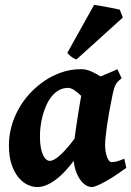

<svg xmlns="http://www.w3.org/2000/svg" viewBox="-20 -737 532 777"><path d="M281.7 -175.8Q284.2 -195.8 287.6 -219.2Q291 -242.7 294.7 -266.1Q298.3 -289.6 302 -311Q305.7 -332.5 308.6 -349.1Q294.9 -362.3 280.8 -372.1Q266.6 -381.8 253.9 -381.3Q233.9 -380.9 217.8 -371.6Q201.7 -362.3 189.2 -346.9Q176.8 -331.5 167.7 -311.5Q158.7 -291.5 152.8 -269.8Q147 -248 144.3 -226.1Q141.6 -204.1 141.6 -185.1Q141.6 -159.2 145 -140.4Q148.4 -121.6 154.3 -109.4Q160.2 -97.2 167.2 -91.6Q174.3 -85.9 181.6 -85.9Q188 -85.9 197.3 -90.3Q206.5 -94.7 219 -105.2Q231.4 -115.7 247.1 -133.1Q262.7 -150.4 281.7 -175.8ZM491.2 -57.6Q470.7 -43 449.5 -28.8Q428.2 -14.6 409.2 -3.9Q390.1 6.8 374.8 13.4Q359.4 20 350.6 20Q342.8 20 331.8 14.9Q320.8 9.8 310.3 -2.4Q299.8 -14.6 290.8 -34.9Q281.7 -55.2 278.3 -85.9Q262.2 -64.5 244.4 -45.2Q226.6 -25.9 207.8 -11.5Q189 2.9 169.4 11.5Q149.9 20 129.9 20Q111.8 20 91.8 10.7Q71.8 1.5 54.9 -18.8Q38.1 -39.1 27.1 -71Q16.1 -103 16.1 -148.9Q16.1 -187.5 26.1 -224.4Q36.1 -261.2 54.7 -294.9Q73.2 -328.6 100.3 -358.2Q127.4 -387.7 162.1 -411.1Q188.5 -429.2 226.1 -443.1Q263.7 -457 308.6 -457Q329.1 -457 349.1 -448Q369.1 -439 387.2 -427.7Q405.8 -436 423.6 -443.1Q441.4 -450.2 455.1 -457L472.2 -420.4Q463.9 -413.6 458.3 -408.2Q452.6 -402.8 448.7 -395.8Q444.8 -388.7 441.7 -378.4Q438.5 -368.2 435.1 -351.6Q427.7 -316.4 422.1 -284.9Q416.5 -253.4 412.8 -227.1Q409.2 -200.7 407.2 -181.2Q405.3 -161.6 405.3 -150.9Q405.3 -137.7 407.2 -125.2Q409.2 -112.8 412.8 -102.8Q416.5 -92.8 421.1 -86.9Q425.8 -81.1 431.6 -81.1Q441.4 -81.1 452.4 -83.7Q463.4 -86.4 482.9 -94.7ZM477.1 -666 289.1 -496.1Q285.2 -497.1 280.3 -499.8Q275.4 -502.4 270.3 -506.1Q265.1 -509.8 260.5 -514.2Q255.9 -518.6 252.4 -522.9L360.8 -717.3Q366.7 -716.8 381.8 -714.1Q397 -711.4 413.8 -708.3Q430.7 -705.1 445.6 -702.1Q460.4 -699.2 464.8 -697.8Z"/></svg>

Font: Gentium Book Basic
Style: Bold Italic
Weight: 700
Italic angle: -8°
Designer: J. Victor Gaultney and Annie Olsen
Foundry: SIL International
Version: Version 1.102; 2013; Maintenance release